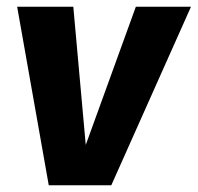

<svg xmlns="http://www.w3.org/2000/svg" viewBox="-20 -551 588 571"><path d="M548 -531H384L235 -120L198 -531H31L125 0H311Z"/></svg>

Font: Fira Sans
Style: Bold Italic
Weight: 700
Italic angle: -8°
Designer: bBox Type GmbH & Carrois Corporate GbR & Edenspiekermann AG
Foundry: bBox Type GmbH & Carrois Corporate GbR & Edenspiekermann AG
Version: Version 4.301;PS 004.301;hotconv 1.0.88;makeotf.lib2.5.64775